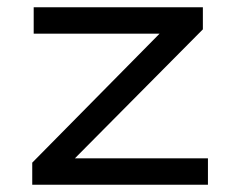

<svg xmlns="http://www.w3.org/2000/svg" viewBox="-20 -510 637 530"><path d="M69 0V-61L450 -447L453 -417H73V-490H540V-429L158 -44L155 -73H554V0Z"/></svg>

Font: Nunito Sans 10pt Expanded
Style: Regular
Weight: 400
Width: 7
Designer: Vernon Adams
Foundry: Vernon Adams
Version: Version 3.101;gftools[0.9.27]